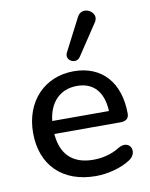

<svg xmlns="http://www.w3.org/2000/svg" viewBox="-87 -834 710 907"><g transform="rotate(-10 268.5 -380.5)"><path d="M420 -707C452 -753 372 -799 346 -746L265 -589C247 -553 300 -526 321 -558ZM300 9C355 9 421 -7 466 -37C516 -70 484 -137 428 -104C387 -78 341 -69 301 -69C204 -69 148 -120 140 -221H458C484 -221 498 -233 498 -255C498 -405 416 -497 281 -497C141 -497 42 -394 42 -243C42 -87 141 9 300 9ZM285 -426C364 -426 409 -374 413 -283H141C150 -369 201 -426 285 -426Z"/></g></svg>

Font: Nunito SemiBold
Style: Regular
Weight: 600
Designer: Vernon Adams
Foundry: Vernon Adams
Version: Version 3.602